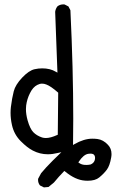

<svg xmlns="http://www.w3.org/2000/svg" viewBox="-20 -711 540 860"><path d="M372.6 98.6Q406.7 98.6 424.3 84Q445.8 66.4 458.7 48.8Q471.7 31.2 478 -5.4Q479.5 -13.7 479.5 -21Q479.5 -45.9 463.4 -62.5Q442.4 -85 416.5 -88.4Q405.8 -89.8 393.1 -89.8Q356.4 -89.8 313.5 -65.4L307.1 -61.5Q308.1 -122.6 308.1 -178.7Q308.1 -401.4 295.4 -665L286.6 -682.1L269.5 -690.9Q267.1 -691.4 264.6 -691.4Q248.5 -691.4 237.3 -682.6Q229 -671.9 227.1 -658.2L237.3 -385.7L230 -389.6Q205.1 -404.8 168.9 -404.8Q151.9 -404.8 134.8 -400.9Q109.9 -395.5 79.3 -363.3Q48.8 -331.1 41.5 -301.8Q33.7 -271.5 28.8 -231.9Q27.3 -218.8 27.3 -205.6Q27.3 -178.7 33.7 -150.4Q43 -108.9 72.5 -79.1Q102.1 -49.3 127 -36.6Q158.7 -20 194.3 -20Q215.3 -20 239.3 -25.9L254.9 -29.3Q230 -5.9 215.8 8.8Q184.1 40.5 164.1 64.9L150.9 89.4Q150.4 91.8 150.4 93.8Q150.4 109.4 159.2 119.6L176.8 128.4L197.3 126.5L221.7 106.4Q243.2 80.1 268.1 54.7L271.5 57.1Q317.4 95.2 360.8 98.1Q366.7 98.6 372.6 98.6ZM385.3 25.9Q374.5 27.8 367.9 27.8Q361.3 27.8 356.9 27.3Q344.2 25.9 334.5 19L331.1 17.1L333 13.2Q354 -18.6 375 -22Q380.4 -22.9 384.8 -22.9Q398.4 -22.9 402.8 -15.6Q405.8 -10.3 405.8 -4.4Q405.8 17.6 385.3 25.9ZM185.5 -92.8Q176.3 -92.8 168.5 -95.2Q144 -103.5 129.2 -118.9Q114.3 -134.3 103.5 -172.4Q96.2 -199.2 96.2 -222.2Q96.2 -231 97.2 -238.8Q101.1 -268.1 114.3 -293.9Q127.4 -320.8 147 -330.6Q158.2 -336.4 168.2 -336.4Q178.2 -336.4 187.5 -332.5Q207.5 -325.2 240.7 -295.9L238.8 -107.4L236.3 -106.4Q206.5 -92.8 185.5 -92.8Z"/></svg>

Font: Bakudai
Style: Light
Weight: 300
Version: Version 1.48